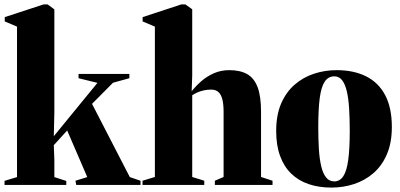

<svg xmlns="http://www.w3.org/2000/svg" viewBox="-20 -837 1809 869"><path d="M0.5 0V-18.5L57 -35.5V-716.5L1.5 -740V-759.5L177 -817H195.5L226 -794.5V-330L223.5 -220.5L421 -462L335.5 -483V-502.5H565.5V-483L491.5 -462.5L396.5 -367L567.5 -35.5L616 -19V0H325L321.5 -19L375 -35.5L284 -246.5L223.5 -180L226 -113.5V-35.5L280 -18V0Z M681 -36V-716.5L625.5 -740V-759.5L800.5 -817H819L850 -795V-495.5L847.5 -424Q866.5 -448 891.5 -469.8Q916.5 -491.5 948.2 -505.5Q980 -519.5 1018 -519.5Q1067 -519.5 1098.8 -501.5Q1130.5 -483.5 1146 -442.2Q1161.5 -401 1161.5 -331V-36L1213.5 -19V0H952.5V-19L992 -36V-331Q992 -364.5 986.5 -386.8Q981 -409 968.8 -420.2Q956.5 -431.5 936 -431.5Q918 -431.5 901.5 -427.8Q885 -424 872 -418Q859 -412 850 -406V-36L904.5 -19V0H625V-19Z M1230 -244Q1230 -316.5 1252.5 -368.5Q1275 -420.5 1313.8 -454Q1352.5 -487.5 1401.5 -503.5Q1450.5 -519.5 1503.5 -519.5Q1581.5 -519.5 1637.5 -491.2Q1693.5 -463 1723.5 -406Q1753.5 -349 1753.5 -262.5Q1753.5 -190.5 1731 -138.5Q1708.5 -86.5 1670 -53.2Q1631.5 -20 1582.5 -4Q1533.5 12 1480 12Q1423.5 12 1377.5 -3.5Q1331.5 -19 1298.5 -50.8Q1265.5 -82.5 1247.8 -130.8Q1230 -179 1230 -244ZM1493 -16Q1518.5 -16 1534 -39.8Q1549.5 -63.5 1556.2 -114Q1563 -164.5 1563 -244.5Q1563 -299 1560.2 -344.2Q1557.5 -389.5 1550 -422.5Q1542.5 -455.5 1528.8 -473.5Q1515 -491.5 1493.5 -491.5Q1466 -491.5 1450 -468Q1434 -444.5 1427.2 -393.8Q1420.5 -343 1420.5 -261Q1420.5 -207.5 1423.2 -162.8Q1426 -118 1433.8 -85Q1441.5 -52 1455.8 -34Q1470 -16 1493 -16Z"/></svg>

Font: Merriweather 144pt Black
Style: Regular
Weight: 900
Version: Version 2.100